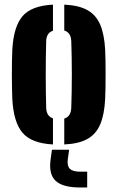

<svg xmlns="http://www.w3.org/2000/svg" viewBox="-20 -630 520 850"><path d="M34.5 -191Q34 -208 33.2 -236.8Q32.5 -265.5 32.5 -298.5Q32.5 -331.5 33 -361.5Q33.5 -391.5 34.5 -410Q40 -511 79.2 -557.8Q118.5 -604.5 214.5 -609.5V-494Q185.5 -484.5 184.5 -448Q182.5 -379 182.5 -300.2Q182.5 -221.5 184.5 -153Q185.5 -115.5 214.5 -106V9.5Q119.5 4.5 79.8 -42.2Q40 -89 34.5 -191ZM264.5 9.5V-105Q294 -114 295.5 -153Q298 -222 298 -300.5Q298 -379 295.5 -448Q294 -486 264.5 -495V-609.5Q329.5 -606.5 367.8 -584.8Q406 -563 424 -520Q442 -477 445.5 -410Q446.5 -393 447 -364Q447.5 -335 447.5 -302Q447.5 -269 447 -239.5Q446.5 -210 445.5 -191Q442 -123.5 424 -80.2Q406 -37 367.8 -15.2Q329.5 6.5 264.5 9.5ZM366 200H334Q258.5 200 226.8 171Q195 142 204 76L210 33H286L280 76Q276.5 105 289.5 117.5Q302.5 130 334 130H366Z"/></svg>

Font: Big Shoulders Stencil Display Black
Style: Regular
Weight: 900
Designer: Patric King
Foundry: XO Type Co
Version: Version 1.000